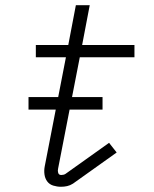

<svg xmlns="http://www.w3.org/2000/svg" viewBox="-20 -702 590 734"><path d="M213 12Q198 12 183.5 7.5Q169 3 160.5 -8.5Q152 -20 150 -35.5Q148 -51 151 -66L232 -483H117V-530H241L270 -682H323L294 -530H494V-483H285L202 -57Q200 -49 202.5 -41Q205 -33 214 -33Q218 -33 222.5 -34Q227 -35 230 -37L397 -156L426 -119L259 0Q248 7 236.5 9.5Q225 12 213 12ZM372 -283H89V-331H372Z"/></svg>

Font: Lode Dark Term
Style: Italic
Weight: 400
Italic angle: -11°
Monospace: yes
Designer: Belleve Invis
Foundry: Belleve Invis
Version: Version 29.2.0